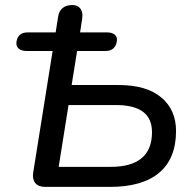

<svg xmlns="http://www.w3.org/2000/svg" viewBox="-20 -732 760 752"><path d="M110 -55.8 186.1 -532.3H84.5Q63.5 -532.3 52.7 -542Q41.9 -551.7 44.7 -569.3Q50.3 -605.2 89 -605.2H223.4L192.2 -568.3L207.5 -665.8Q210.7 -688.7 225.2 -700.5Q239.7 -712.3 262.8 -712.3Q284.7 -712.3 295.2 -698Q305.6 -683.8 301.7 -658.1L288.1 -568.3L271.7 -605.2H397.7Q419.1 -605.2 429.7 -596Q440.4 -586.8 437.5 -569.3Q430.7 -532.3 393.2 -532.3H282L260.6 -399H444.5Q553.7 -399 611.6 -350.4Q669.5 -301.8 669.5 -219Q669.5 -111.3 603.7 -55.6Q537.9 0 410.5 0H157.4Q130.7 0 118.4 -14.8Q106.1 -29.7 110 -55.8ZM575.3 -214.3Q575.3 -268 540 -294.3Q504.7 -320.6 433.5 -320.6H248.4L209.8 -78.5H413.3Q575.3 -78.5 575.3 -214.3Z"/></svg>

Font: SN Pro Thin
Style: Italic
Weight: 200
Italic angle: -9°
Designer: Tobias Whetton
Foundry: Supernotes
Version: Version 1.003;Glyphs 3.3 (3324)